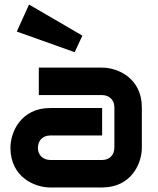

<svg xmlns="http://www.w3.org/2000/svg" viewBox="-20 -826 694 846"><path d="M605 -353C605 -481 500 -528 430 -528H151V-407H430C461 -407 484 -386 484 -353V-176C484 -145 464 -121 430 -121H202C172 -121 147 -141 147 -174C147 -205 167 -229 201 -229H430V-350H201C73 -350 26 -245 26 -175C26 -47 131 0 201 0H430C558 0 605 -105 605 -175ZM54 -687 309 -596 343 -669 108 -806Z"/></svg>

Font: Audiowide
Style: Regular
Weight: 400
Designer: Astigmatic (AOETI)
Foundry: Astigmatic (AOETI)
Version: Version 1.002